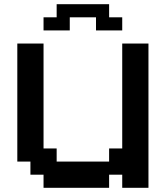

<svg xmlns="http://www.w3.org/2000/svg" viewBox="-20 -1020 790 915"><path d="M187.5 -125V-187.5H125V-250H62.5V-812.5H187.5V-312.5H250V-250H500V-312.5H562.5V-812.5H687.5V-125H562.5V-187.5H500V-125ZM187.5 -875V-937.5H250V-1000H500V-937.5H562.5V-875H437.5V-937.5H312.5V-875Z"/></svg>

Font: Better VCR
Style: Regular
Weight: 400
Designer: artdzyk
Foundry: https://fontstruct.com
Version: Version 1.0